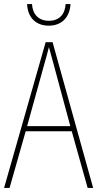

<svg xmlns="http://www.w3.org/2000/svg" viewBox="-20 -922 477 942"><path d="M326 -902H302C299 -853 272 -820 220 -820C169 -820 140 -852 137 -902H113C116 -832 160 -796 219 -796C282 -796 322 -836 326 -902ZM410 0H437L238 -715H204L0 0H27L106 -278H332ZM243 -607 325 -303H113L197 -606C206 -638 213 -662 220 -691C228 -660 235 -637 243 -607Z"/></svg>

Font: Noto Sans Khmer UI Condensed Thin
Style: Regular
Weight: 100
Width: 3
Designer: Danh Hong and the Monotype Design Team
Foundry: Monotype Imaging Inc.
Version: Version 2.002